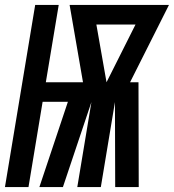

<svg xmlns="http://www.w3.org/2000/svg" viewBox="-41 -755 702 775"><path d="M-21 0 101 -735H196L144 -423H294L240 -735H641L484 -423H518L519 0H424L423 -343L366 0H271L328 -343L213 0H118L233 -344H131L74 0ZM389 -423 506 -656H348Z"/></svg>

Font: Iosevka SS04 XBd Ex Obl
Style: Regular
Weight: 800
Width: 7
Italic angle: -9°
Monospace: yes
Designer: Belleve Invis
Foundry: Belleve Invis
Version: Version 19.0.0; ttfautohint (v1.8.4)